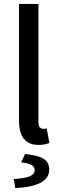

<svg xmlns="http://www.w3.org/2000/svg" viewBox="-20 -729 303 979"><path d="M177 10Q141 10 119 -5Q97 -20 87 -47.5Q77 -75 77 -114V-709H176V-108Q176 -87 183.5 -79.5Q191 -72 201 -72Q205 -72 208.5 -72.5Q212 -73 218 -74L232 0Q222 4 208.5 7Q195 10 177 10ZM58 230 50 184Q111 180 134 169Q157 158 157 139Q157 121 139.5 111.5Q122 102 88 99L108 56Q178 64 204.5 82Q231 100 231 135Q231 180 186.5 203Q142 226 58 230Z"/></svg>

Font: Source Sans 3 Medium
Style: Regular
Weight: 500
Designer: Paul D. Hunt
Foundry: Adobe
Version: Version 3.052;hotconv 1.1.0;makeotfexe 2.6.0